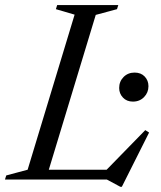

<svg xmlns="http://www.w3.org/2000/svg" viewBox="-44 -705 633 754"><path d="M332 -646.5 136 0H-24.5L-19.5 -16L64.5 -38.5L249 -647.5L175.5 -669L180.5 -685H420.5L415.5 -669ZM365.5 -29 526.5 -194 541.5 -184.5 434.5 28.5H428.5L375.5 0H90L102.5 -38.5H402ZM478 -306Q453.5 -306 438.8 -321.8Q424 -337.5 424 -359.5Q424 -385 441.2 -402.5Q458.5 -420 484.5 -420Q509.5 -420 524.2 -404.5Q539 -389 539 -366.5Q539 -341.5 521.8 -323.8Q504.5 -306 478 -306Z"/></svg>

Font: Newsreader 36pt
Style: Italic
Weight: 400
Italic angle: -17°
Designer: Hugues Gentile
Foundry: Production Type
Version: Version 1.003